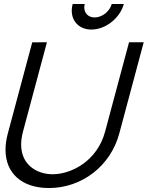

<svg xmlns="http://www.w3.org/2000/svg" viewBox="-20 -933 745 968"><path d="M440.8 -784C512.3 -784 585.2 -841.5 604.3 -913H543.3C533.3 -875.5 495.1 -845 457.1 -845C425.7 -845 404.9 -866.4 404.9 -895.4C404.9 -901 405.7 -906.9 407.3 -913H346.3C343.2 -901.3 341.7 -890 341.7 -879.3C341.7 -824.3 380.9 -784 440.8 -784ZM226.7 15C391.2 15 537 -94.5 581.4 -260L704.6 -720H630.6L509.9 -269.5C469.8 -120 338.8 -54.5 245.3 -54.5C167.6 -54.5 86.6 -100.4 86.6 -204.1C86.6 -223.8 89.5 -245.6 95.9 -269.5L216.6 -720L142.5 -719.5L19.4 -260C11.5 -230.8 7.8 -203.4 7.8 -178C7.8 -58.8 91 15 226.7 15Z"/></svg>

Font: Manrope
Style: RegularItalic
Weight: 400
Italic angle: -15°
Designer: Mikhail Sharanda
Foundry: Mikhail Sharanda
Version: Version 4.502;hotconv 1.0.109;makeotfexe 2.5.65596